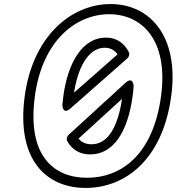

<svg xmlns="http://www.w3.org/2000/svg" viewBox="-20 -885 869 945"><path d="M151.7 -412C189 -688.1 356.2 -815 517.2 -815C678.2 -815 810 -688.2 772.7 -412C732.7 -116.2 570.7 -10 408.4 -10C246 -10 111.7 -116.3 151.7 -412ZM101.7 -412C58.9 -95.7 210 40 401.6 40C593.3 40 779.9 -95.8 822.7 -412C862.7 -707.8 717 -865 524 -865C331 -865 141.7 -707.9 101.7 -412ZM311.1 -190.3C334.4 -147.5 374.3 -125 423.9 -125C536.4 -125 608.4 -232.5 632.7 -412C635 -429 636.7 -445.4 637.7 -461.1C637.7 -461.1 635.9 -512.4 596.8 -476.7L318 -221.6C308.7 -213.1 306.1 -199.6 311.1 -190.3ZM366.7 -202.8 580.8 -398.7C555.3 -232.1 496.7 -175 430.7 -175C402.8 -175 383.1 -183.3 366.7 -202.8ZM327.4 -351.9 606.4 -597.3C615.9 -605.7 618.7 -619.1 614.1 -628.4C591.8 -673.2 552.8 -700 501.6 -700C386.9 -700 314.3 -579 291.7 -412C289.6 -396.8 288.1 -382.2 286.9 -368.2C286.9 -368.2 287.6 -316.9 327.4 -351.9ZM344.2 -428.9C368.6 -581.7 429.6 -650 494.9 -650C522.2 -650 542.6 -639.7 558.7 -617.6Z"/></svg>

Font: Hussar Techniczny
Style: Bold 
Weight: 700
Foundry: Cannot Into Space Fonts
Version: Version 0.77